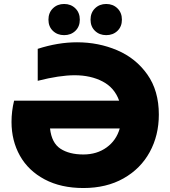

<svg xmlns="http://www.w3.org/2000/svg" viewBox="-20 -933 857 967"><path d="M38 -319Q38 -373 51 -426H580Q557 -491 497 -522.5Q437 -554 356 -554Q280 -554 170 -526V-687Q272 -720 368 -720Q476 -720 570 -680Q664 -640 722 -558Q780 -476 780 -356Q780 -251 734 -167Q688 -83 602 -34.5Q516 14 400 14Q287 14 205 -29.5Q123 -73 80.5 -148.5Q38 -224 38 -319ZM400 -155Q468 -155 517 -190.5Q566 -226 583 -286H232Q240 -213 284.5 -184Q329 -155 400 -155ZM436 -834Q436 -869 458.5 -891Q481 -913 515 -913Q549 -913 571.5 -891Q594 -869 594 -834Q594 -799 571.5 -777.5Q549 -756 515 -756Q481 -756 458.5 -777.5Q436 -799 436 -834ZM224 -834Q224 -869 246.5 -891Q269 -913 303 -913Q337 -913 359.5 -891Q382 -869 382 -834Q382 -799 359.5 -777.5Q337 -756 303 -756Q269 -756 246.5 -777.5Q224 -799 224 -834Z"/></svg>

Font: Chess Sans ExtraBold
Style: Regular
Weight: 800
Designer: Wolf Bōese
Foundry: Wolf Bōese
Version: Version 7.223